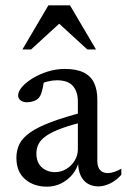

<svg xmlns="http://www.w3.org/2000/svg" viewBox="-20 -690 475 720"><path d="M301 -271.5 309 -236.5Q250 -223 212.5 -209.2Q175 -195.5 154 -181Q133 -166.5 124.8 -150.2Q116.5 -134 116.5 -114.5Q116.5 -80.5 136.8 -62.5Q157 -44.5 186 -44.5Q209.5 -44.5 229 -56.5Q248.5 -68.5 260.2 -88Q272 -107.5 272 -130V-310Q272 -346 253.5 -367.5Q235 -389 192.5 -389Q177.5 -389 158 -384.2Q138.5 -379.5 120 -370L145.5 -393Q144 -379 141.2 -365Q138.5 -351 134.8 -340Q131 -329 125.5 -323Q117.5 -314.5 105.5 -310.5Q93.5 -306.5 81.5 -306.5Q66 -306.5 57 -313.8Q48 -321 48 -332Q48 -347.5 63.2 -364.8Q78.5 -382 103.8 -397.2Q129 -412.5 160 -422Q191 -431.5 223 -431.5Q266.5 -431.5 293.5 -418.2Q320.5 -405 332.8 -379.2Q345 -353.5 345 -316V-87.5Q345 -72 349.5 -61.8Q354 -51.5 362.8 -46.2Q371.5 -41 384.5 -41Q396 -41 409.2 -45.5Q422.5 -50 435 -57.5V-34.5Q414.5 -12 391.8 -1.5Q369 9 349.5 9Q325.5 9 308.2 -1.8Q291 -12.5 282 -32.8Q273 -53 273 -80.5L276 -85.5Q269.5 -57.5 251.8 -36Q234 -14.5 209.2 -2.2Q184.5 10 156.5 10Q106.5 10 74 -18Q41.5 -46 41.5 -98.5Q41.5 -126.5 52.8 -149.5Q64 -172.5 92.5 -192.8Q121 -213 171.8 -232.2Q222.5 -251.5 301 -271.5ZM64 -504.5 161.5 -670H242.5L340 -504.5H307.5L195.5 -607H208.5L96.5 -504.5Z"/></svg>

Font: Newsreader Text
Style: Regular
Weight: 400
Designer: Hugues Gentile
Foundry: Production Type
Version: Version 1.001